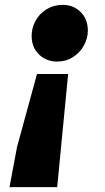

<svg xmlns="http://www.w3.org/2000/svg" viewBox="-20 -586 432 789"><path d="M50 18 132 -282H260L215 183H19ZM110 -439Q110 -471 126 -500.5Q142 -530 171.5 -548Q201 -566 238 -566Q282 -566 311.5 -536.5Q341 -507 341 -460Q341 -429 325 -399.5Q309 -370 280 -351.5Q251 -333 215 -333Q170 -333 140 -362.5Q110 -392 110 -439Z"/></svg>

Font: Nebula Sans Black
Style: Regular
Weight: 900
Italic angle: -9°
Designer: Paul D. Hunt for Adobe (as Source Sans)
Foundry: Nebula Entertainment & Broadcasting LLC
Version: Version 1.010